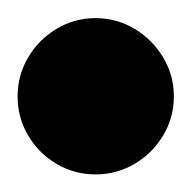

<svg xmlns="http://www.w3.org/2000/svg" viewBox="-57 -1098 215 215"><path d="M-37.3 -990Q-37.3 -966.3 -25.5 -946.3Q-13.7 -926.3 6.3 -914.5Q26.3 -902.7 50 -902.7Q73.7 -902.7 93.7 -914.5Q113.7 -926.3 125.7 -946.3Q137.7 -966.3 137.7 -990Q137.7 -1013.7 125.7 -1033.7Q113.7 -1053.7 93.7 -1065.7Q73.7 -1077.7 50 -1077.7Q26.3 -1077.7 6.3 -1065.7Q-13.7 -1053.7 -25.5 -1033.7Q-37.3 -1013.7 -37.3 -990Z"/></svg>

Font: Linefont Thin
Style: Regular
Weight: 100
Monospace: yes
Version: Version 3.002;gftools[0.9.33]